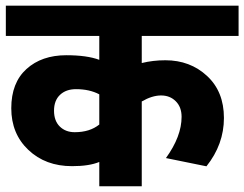

<svg xmlns="http://www.w3.org/2000/svg" viewBox="-35 -651 853 671"><path d="M460.4 0H312V-85Q276.9 -70.3 216.8 -70.3Q124 -70.3 64.2 -127Q4.4 -183.6 4.4 -272.7Q4.4 -361.8 57.6 -409.9Q110.8 -458 196.8 -458Q269 -458 312 -441.9V-525.4H-14.6V-631.3H798.8V-525.4H460.4V-430.7Q499.5 -440.4 543 -440.4Q629.4 -440.4 688.5 -385.7Q747.6 -331.1 747.6 -238.8Q747.6 -146.5 686.5 -69.8L544.9 -98.6Q599.6 -174.3 599.6 -242.7Q599.6 -276.9 579.3 -297.1Q559.1 -317.4 527.8 -317.4Q496.6 -317.4 460.4 -296.4ZM226.1 -189Q278.8 -189 312 -215.8V-321.3Q277.8 -339.4 230.5 -339.4Q195.8 -339.4 174.8 -319.6Q153.8 -299.8 153.8 -264.2Q153.8 -228.5 174.1 -208.7Q194.3 -189 226.1 -189Z"/></svg>

Font: Yantramanav Black
Style: Regular
Weight: 900
Version: Version 1.001;PS 1.0;hotconv 1.0.72;makeotf.lib2.5.5900; ttf